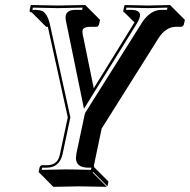

<svg xmlns="http://www.w3.org/2000/svg" viewBox="-20 -451 750 758"><path d="M216.8 157.2 247.6 12.2 168.9 -345.2H162.1L105.5 -401.9Q100.6 -402.3 98.1 -404.3Q97.2 -406.7 96.7 -409.2L101.1 -429.2L102.5 -431.2Q103 -431.2 208 -429.2Q208 -429.2 317.4 -431.2L318.4 -429.2L375 -372.6L370.6 -353.5Q367.7 -346.7 362.8 -345.2H334Q309.6 -344.2 306.2 -332.5Q304.2 -320.8 309.1 -303.2L350.1 -102.5L509.3 -359.9Q510.3 -361.8 511.2 -362.3L471.2 -401.9Q468.8 -402.3 467.8 -403.3Q466.3 -405.8 466.8 -409.2L471.2 -429.2L472.7 -431.2Q473.1 -431.2 564 -429.2Q564 -429.2 652.8 -431.2L653.3 -429.2L710 -372.6L705.6 -353.5Q702.1 -346.2 694.8 -345.2H672.9Q634.3 -343.8 606.4 -301.3L381.3 56.6L350.6 203.1Q352.1 206.1 351.6 209L408.2 265.6L404.3 284.7L347.7 228L346.2 229Q346.2 229 346.2 231L401.9 286.6Q400.9 286.6 293.9 284.7Q293.9 284.7 190.4 286.6L134.3 230L132.3 228L136.7 209Q139.6 202.1 145.5 201.2H165.5Q204.1 201.2 214.4 166.5Q215.8 161.6 216.8 157.2ZM226.6 159.2Q213.9 210.4 165.5 210.9Q162.6 210.9 155.8 210.9Q148.9 210.9 146.5 210.9L144.5 219.7Q207 218.3 237.3 217.8Q273.4 217.8 338.9 219.7L340.8 210.9H325.2Q280.3 209.5 279.8 172.9Q280.3 164.1 281.7 154.8L315.4 -3.9L541.5 -363.3Q573.7 -411.1 616.2 -412.1H638.2H639.2L641.1 -420.9Q573.2 -418.9 564 -418.9Q550.8 -418.9 479.5 -420.9L477.5 -412.1H500.5Q536.1 -410.6 532.7 -386.7Q528.8 -371.1 518.1 -354.5L311.5 -21.5L242.7 -357.4Q237.3 -377.9 239.7 -391.1Q245.6 -411.6 277.3 -412.1Q281.7 -412.1 290.8 -412.1Q299.8 -412.1 304.2 -412.1L306.2 -420.9Q213.9 -418.9 208 -418.9Q196.8 -418.9 109.9 -420.9L107.9 -412.1H117.2Q141.1 -411.6 150.9 -405.3Q167.5 -392.6 175.8 -360.4L257.8 12.2Z"/></svg>

Font: Linux Biolinum Shadow O
Style: Italic
Weight: 400
Italic angle: -12°
Designer: Philipp H. Poll
Foundry: Philipp H. Poll
Version: Version 0.6.2